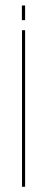

<svg xmlns="http://www.w3.org/2000/svg" viewBox="-20 -608 175 715"><path d="M62 -495.5V87.5H73.5V-495.5ZM61.5 -533H73.5V-587.5H61.5Z"/></svg>

Font: Anybody Expanded Thin
Style: Regular
Weight: 250
Width: 7
Version: Version 1.113;gftools[0.9.25]